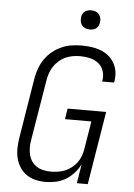

<svg xmlns="http://www.w3.org/2000/svg" viewBox="-62 -983 723 1037"><g transform="rotate(5 300.0 -464.5)"><path d="M225 8Q196 8 169 1.5Q142 -5 120 -20.5Q98 -36 83.5 -59.5Q69 -83 63 -109.5Q57 -136 58 -165Q59 -194 64 -223L117 -548Q122 -575 132 -601.5Q142 -628 159 -652Q176 -676 199 -694Q222 -712 248 -723.5Q274 -735 302 -739Q330 -743 357 -743Q383 -743 409 -739.5Q435 -736 458.5 -727Q482 -718 501 -702.5Q520 -687 532.5 -665.5Q545 -644 549 -618.5Q553 -593 548 -566L547 -559H482L483 -564Q488 -591 479.5 -616.5Q471 -642 451 -657.5Q431 -673 405 -679Q379 -685 352 -685Q332 -685 312 -681.5Q292 -678 273 -669.5Q254 -661 237.5 -646.5Q221 -632 209.5 -614.5Q198 -597 191.5 -577.5Q185 -558 182 -539L128 -213Q124 -192 124 -171.5Q124 -151 128.5 -131.5Q133 -112 144 -96Q155 -80 171 -69.5Q187 -59 207.5 -54.5Q228 -50 248 -50Q267 -50 286.5 -53Q306 -56 324.5 -63.5Q343 -71 360 -84Q377 -97 389 -113.5Q401 -130 408 -149Q415 -168 418 -187L443 -339H300L309 -397H518L453 0H394L411 -105Q399 -79 378.5 -56.5Q358 -34 333 -19Q308 -4 280 2Q252 8 225 8ZM391 -833Q378 -833 367 -837.5Q356 -842 348.5 -851Q341 -860 339 -872.5Q337 -885 339 -898Q340 -906 345 -914.5Q350 -923 357.5 -928Q365 -933 373.5 -935Q382 -937 390 -937Q403 -937 414.5 -932.5Q426 -928 433 -919Q440 -910 442.5 -897.5Q445 -885 442 -872Q441 -864 436 -855.5Q431 -847 424 -842Q417 -837 408 -835Q399 -833 391 -833Z"/></g></svg>

Font: Iosevka Aile Light Oblique
Style: Regular
Weight: 300
Italic angle: -9°
Designer: Belleve Invis
Foundry: Belleve Invis
Version: Version 31.1.0; ttfautohint (v1.8.4)